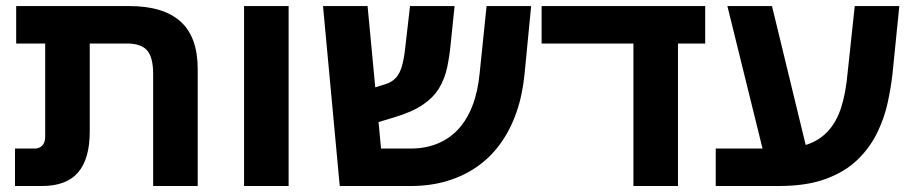

<svg xmlns="http://www.w3.org/2000/svg" viewBox="-20 -622 3052 642"><path d="M492.1 0V-374.2Q492.1 -430.4 471.9 -453.5Q451.7 -476.5 404.6 -476.5H34.1V-601.8H410.6Q526.4 -601.8 583.7 -550Q641.1 -498.1 641.1 -391.2V0ZM30.1 0V-125.3H96.7Q111.9 -125.3 121.5 -135.5Q131.1 -145.7 131.1 -165.2V-557.8H280.1V-182Q280.1 -91 241.2 -45.5Q202.2 0 120.3 0Z M796.1 0V-601.8H945.1V0Z M1116 0 1060.1 -601.8H1209.1L1254.1 -125.3H1352.6Q1401.6 -125.3 1441.6 -141.3Q1481.7 -157.3 1511.3 -188.8Q1540.9 -220.3 1559.5 -267.9Q1578 -315.5 1584 -378.6L1607 -601.8H1756L1734 -374.7Q1727.1 -304.2 1706.7 -245.9Q1686.4 -187.6 1653.1 -141.6Q1619.7 -95.5 1574.8 -64.4Q1530 -33.2 1474.4 -16.6Q1418.8 0 1352.6 0ZM1174 -192.2 1163.1 -307.6 1268.7 -340.5Q1290.8 -347.5 1303.9 -362Q1317 -376.6 1324 -401.1Q1331.1 -425.6 1335 -462.6L1351 -601.8H1500L1487.1 -476.7Q1483.1 -433.7 1475.1 -396.2Q1467.1 -358.8 1448.6 -327.8Q1430.2 -296.9 1394.7 -272.4Q1359.3 -248 1299.4 -230Z M2098 0V-553.8H2247V0ZM1791 -476.5V-601.8H2338V-476.5Z M2373.2 0V-125.3H2583.7Q2639.7 -125.3 2680.3 -139.3Q2720.9 -153.3 2749 -183.9Q2777 -214.4 2792.6 -262.4Q2808.2 -310.5 2814.2 -378.6L2838.1 -601.8H2987.1L2964.2 -374.7Q2959.2 -329.7 2948.2 -278.7Q2937.2 -227.7 2913.2 -178.3Q2889.3 -128.8 2847.8 -88.4Q2806.4 -47.9 2742 -24Q2677.5 0 2583.7 0ZM2544.1 -67 2412.2 -601.8H2561.3L2691.1 -67Z"/></svg>

Font: Noto Sans Hebrew
Style: Regular
Weight: 400
Designer: Monotype Design Team
Foundry: Monotype Imaging Inc.
Version: Version 2.003;January 10, 2023;FontCreator 14.0.0.2877 64-bi